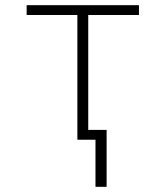

<svg xmlns="http://www.w3.org/2000/svg" viewBox="-20 -540 640 742"><path d="M392 182H349V0H279V-482H83V-520H517V-482H321V-38H392Z"/></svg>

Font: Zed Sans Extralight Extended
Style: Regular
Weight: 200
Width: 7
Designer: Belleve Invis
Foundry: Belleve Invis
Version: Version 1.0.0; ttfautohint (v1.8.4)